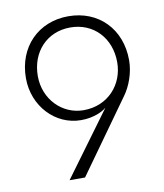

<svg xmlns="http://www.w3.org/2000/svg" viewBox="-81 -776 721 843"><g transform="rotate(-10 280.0 -355.0)"><path d="M230 0 461 -323C488 -360 510 -417 510 -474C510 -613 415 -710 280 -710C146 -710 50 -613 50 -474C50 -349 143 -251 257 -251C286 -251 311 -256 334 -265C347 -270 360 -277 371 -286L161 0ZM457 -474C457 -375 385 -292 276 -292C180 -292 103 -371 103 -474C103 -582 176 -660 280 -660C384 -660 457 -582 457 -474Z"/></g></svg>

Font: Jost Light
Style: Regular
Weight: 300
Version: Version 3.710